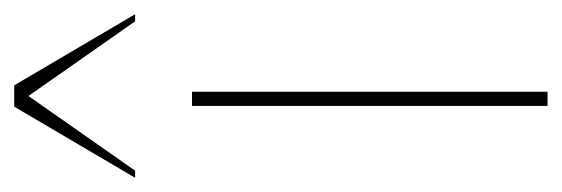

<svg xmlns="http://www.w3.org/2000/svg" viewBox="-281 -510 790 270"><g transform="rotate(-90 114.0 -375.0)"><path d="M120 0V-500H100V0ZM-1 -580H9L114 -730L219 -580H229L129 -750H99Z"/></g></svg>

Font: Perun Thin
Style: Regular
Weight: 100
Foundry: Copyright (c) Stefan Peev, Context Ltd, 2016
Version: Version 1.089